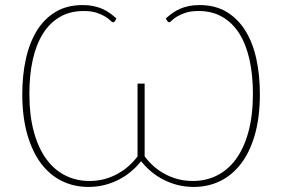

<svg xmlns="http://www.w3.org/2000/svg" viewBox="-20 -730 1114 758"><path d="M634.5 -657Q647 -668.5 660.8 -678.2Q674.5 -688 690.2 -695Q706 -702 725 -706Q744 -710 767.5 -710Q830 -710 875 -682.8Q920 -655.5 949.2 -608Q978.5 -560.5 992.2 -496.5Q1006 -432.5 1006 -359Q1006 -268 986.5 -199.2Q967 -130.5 932 -84.5Q897 -38.5 849.2 -15.2Q801.5 8 745 8Q712 8 682 0.5Q652 -7 625.5 -20.5Q599 -34 576.8 -52.8Q554.5 -71.5 537 -93.5Q519.5 -71.5 497.2 -52.8Q475 -34 448.5 -20.5Q422 -7 392 0.5Q362 8 329 8Q272.5 8 224.8 -15.2Q177 -38.5 142.2 -84.5Q107.5 -130.5 87.8 -199.2Q68 -268 68 -359Q68 -432.5 82 -496.5Q96 -560.5 125 -608Q154 -655.5 199 -682.8Q244 -710 306.5 -710Q330 -710 349 -706Q368 -702 384 -695Q400 -688 413.5 -678.2Q427 -668.5 439.5 -657L433.5 -646Q430.5 -642 426.5 -642Q422.5 -642 415.8 -649Q409 -656 395.8 -664.2Q382.5 -672.5 362 -679.5Q341.5 -686.5 310 -686.5Q256.5 -686.5 216.5 -663.2Q176.5 -640 149.8 -597.5Q123 -555 109.5 -494.8Q96 -434.5 96 -360.5Q96 -273.5 114 -208.5Q132 -143.5 163.8 -100.8Q195.5 -58 238.8 -36.8Q282 -15.5 333 -15.5Q365 -15.5 393.2 -23.2Q421.5 -31 445.5 -44.5Q469.5 -58 489 -75.5Q508.5 -93 523 -112.5V-400H551V-113Q565 -93.5 584.5 -75.8Q604 -58 628.2 -44.5Q652.5 -31 680.8 -23.2Q709 -15.5 741.5 -15.5Q792.5 -15.5 835.8 -36.8Q879 -58 910.8 -100.8Q942.5 -143.5 960.5 -208.5Q978.5 -273.5 978.5 -360.5Q978.5 -434.5 965 -494.8Q951.5 -555 924.8 -597.5Q898 -640 857.8 -663.2Q817.5 -686.5 764.5 -686.5Q733 -686.5 712.2 -679.5Q691.5 -672.5 678.2 -664.2Q665 -656 658.2 -649Q651.5 -642 648 -642Q644 -642 641 -646Z"/></svg>

Font: Lato 2
Style: Regular
Weight: 200
Designer: Lukasz Dziedzic with Adam Twardoch and Botio Nikoltchev
Foundry: tyPoland Lukasz Dziedzic
Version: Version 2.015; 2015-08-06; http://www.latofonts.com/